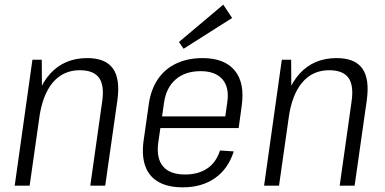

<svg xmlns="http://www.w3.org/2000/svg" viewBox="-20 -796 1652 823"><path d="M418 -361Q428 -430 404.5 -462.5Q381 -495 322 -495Q251 -495 206.5 -442.5Q162 -390 148 -289L107 -224L116 -285Q135 -414 195.5 -480.5Q256 -547 354 -547Q432 -547 464 -502.5Q496 -458 483 -365L431 0H367ZM119 -540H159L160 -372L107 0H43Z M764 7Q701 7 660.5 -15.5Q620 -38 603.5 -82Q587 -126 595 -189L618 -351Q627 -413 657 -457Q687 -501 736 -524Q785 -547 848 -547Q942 -547 986 -494Q1030 -441 1016 -342L1003 -247H655L662 -297H957L942 -270L954 -356Q964 -421 933.5 -456Q903 -491 840 -491Q774 -491 733 -455.5Q692 -420 683 -355L658 -182Q650 -116 679.5 -82Q709 -48 773 -48Q830 -48 868.5 -74Q907 -100 923 -151L982 -147Q958 -72 901.5 -32.5Q845 7 764 7ZM975 -719 767 -587 747 -616 937 -776Z M1487 -361Q1497 -430 1473.5 -462.5Q1450 -495 1391 -495Q1320 -495 1275.5 -442.5Q1231 -390 1217 -289L1176 -224L1185 -285Q1204 -414 1264.5 -480.5Q1325 -547 1423 -547Q1501 -547 1533 -502.5Q1565 -458 1552 -365L1500 0H1436ZM1188 -540H1228L1229 -372L1176 0H1112Z"/></svg>

Font: Pathway Extreme SemiCondensed ExtraLight
Style: Italic
Weight: 250
Width: 4
Italic angle: -8°
Version: Version 1.001;gftools[0.9.26]